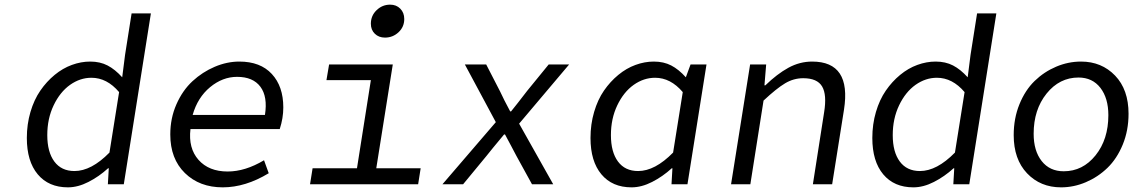

<svg xmlns="http://www.w3.org/2000/svg" viewBox="-20 -784 4837 817"><path d="M269 13.2Q187 13.2 140.6 -42.2Q94.2 -97.7 94.2 -196.8Q94.2 -255.4 109.6 -307.6Q125 -359.9 151.6 -398.4Q178.2 -437 212.6 -465.3Q247.1 -493.7 285.9 -507.8Q324.7 -522 363.8 -522Q405.8 -522 437.7 -505.4Q469.7 -488.8 500 -455.1L512.2 -550.8L540 -727.1H622.1L506.8 0H439L442.9 -67.9H439.9Q401.4 -32.7 356.4 -9.8Q311.5 13.2 269 13.2ZM296.9 -56.2Q368.7 -56.2 445.8 -134.8L486.8 -392.1Q435.1 -453.1 369.1 -453.1Q320.8 -453.1 278.1 -422.9Q235.4 -392.6 208.3 -335.9Q181.2 -279.3 181.2 -209Q181.2 -137.2 211.2 -96.7Q241.2 -56.2 296.9 -56.2Z M927.7 13.2Q829.1 13.2 766.8 -47.6Q704.6 -108.4 704.6 -211.9Q704.6 -280.8 730.7 -340.1Q756.8 -399.4 799.1 -438.5Q841.3 -477.5 893.6 -499.8Q945.8 -522 998.5 -522Q1087.9 -522 1136.7 -469.2Q1185.5 -416.5 1185.5 -327.1Q1185.5 -281.2 1170.4 -234.9H790.5Q780.8 -153.3 824.7 -103.8Q868.7 -54.2 948.7 -54.2Q1023.4 -54.2 1103.5 -102.1L1123.5 -46.9Q1024.4 13.2 927.7 13.2ZM799.8 -294.9H1107.4Q1119.6 -372.6 1088.1 -414.8Q1056.6 -457 988.8 -457Q927.2 -457 874 -413.1Q820.8 -369.1 799.8 -294.9Z M1618.2 -624Q1591.8 -624 1575 -640.4Q1558.1 -656.7 1558.1 -683.1Q1558.1 -717.3 1582.5 -740.7Q1606.9 -764.2 1640.1 -764.2Q1666.5 -764.2 1683.3 -747.1Q1700.2 -730 1700.2 -703.1Q1700.2 -669.4 1675.8 -646.7Q1651.4 -624 1618.2 -624ZM1299.3 0 1310.1 -67.9H1499L1558.1 -442.9H1369.1L1380.4 -509.8H1651.4L1581.1 -67.9H1770L1759.3 0Z M1862.8 0 2089.8 -264.2 1958 -509.8H2048.8L2107.9 -395Q2124.5 -358.9 2150.9 -310.1H2154.8Q2178.7 -339.4 2223.6 -397.9L2314.9 -509.8H2401.9L2189 -257.8L2334 0H2243.7L2177.7 -120.1Q2169.9 -134.3 2153.6 -165.8Q2137.2 -197.3 2128.9 -211.9H2125Q2068.8 -144.5 2049.8 -120.1L1950.7 0Z M2667.5 13.2Q2585.4 13.2 2539.1 -42.2Q2492.7 -97.7 2492.7 -196.8Q2492.7 -255.4 2508.1 -307.6Q2523.4 -359.9 2550 -398.4Q2576.7 -437 2611.1 -465.3Q2645.5 -493.7 2684.3 -507.8Q2723.1 -522 2762.2 -522Q2804.2 -522 2836.2 -505.4Q2868.2 -488.8 2898.4 -455.1L2918.5 -509.8H2986.3L2905.3 0H2837.4L2841.3 -67.9H2838.4Q2799.8 -32.7 2754.9 -9.8Q2710 13.2 2667.5 13.2ZM2695.3 -56.2Q2767.1 -56.2 2844.2 -134.8L2885.3 -392.1Q2833.5 -453.1 2767.6 -453.1Q2719.2 -453.1 2676.5 -422.9Q2633.8 -392.6 2606.7 -335.9Q2579.6 -279.3 2579.6 -209Q2579.6 -137.2 2609.6 -96.7Q2639.6 -56.2 2695.3 -56.2Z M3090.8 0 3171.9 -509.8H3240.2L3232.9 -420.9H3236.8Q3286.6 -469.2 3334.7 -495.6Q3382.8 -522 3436 -522Q3603.5 -522 3571.3 -316.9L3521 0H3439L3486.8 -306.2Q3499 -380.9 3478.3 -416Q3457.5 -451.2 3397.9 -451.2Q3356.9 -451.2 3320.6 -429.4Q3284.2 -407.7 3229 -356L3172.9 0Z M3866.7 13.2Q3784.7 13.2 3738.3 -42.2Q3691.9 -97.7 3691.9 -196.8Q3691.9 -255.4 3707.3 -307.6Q3722.7 -359.9 3749.3 -398.4Q3775.9 -437 3810.3 -465.3Q3844.7 -493.7 3883.5 -507.8Q3922.4 -522 3961.4 -522Q4003.4 -522 4035.4 -505.4Q4067.4 -488.8 4097.7 -455.1L4109.9 -550.8L4137.7 -727.1H4219.7L4104.5 0H4036.6L4040.5 -67.9H4037.6Q3999 -32.7 3954.1 -9.8Q3909.2 13.2 3866.7 13.2ZM3894.5 -56.2Q3966.3 -56.2 4043.5 -134.8L4084.5 -392.1Q4032.7 -453.1 3966.8 -453.1Q3918.5 -453.1 3875.7 -422.9Q3833 -392.6 3805.9 -335.9Q3778.8 -279.3 3778.8 -209Q3778.8 -137.2 3808.8 -96.7Q3838.9 -56.2 3894.5 -56.2Z M4495.1 13.2Q4407.2 13.2 4350.3 -46.6Q4293.5 -106.4 4293.5 -209Q4293.5 -280.3 4317.9 -340.3Q4342.3 -400.4 4382.6 -439.5Q4422.9 -478.5 4474.1 -500.2Q4525.4 -522 4580.1 -522Q4667.5 -522 4724.9 -462.4Q4782.2 -402.8 4782.2 -299.8Q4782.2 -229 4757.6 -168.9Q4732.9 -108.9 4692.6 -69.8Q4652.3 -30.8 4600.8 -8.8Q4549.3 13.2 4495.1 13.2ZM4506.3 -55.2Q4587.4 -55.2 4641.8 -123Q4696.3 -190.9 4696.3 -293.9Q4696.3 -366.2 4662.4 -410.2Q4628.4 -454.1 4569.3 -454.1Q4488.3 -454.1 4433.3 -385.7Q4378.4 -317.4 4378.4 -214.8Q4378.4 -142.1 4412.6 -98.6Q4446.8 -55.2 4506.3 -55.2Z"/></svg>

Font: Office Code Pro Italic
Style: Regular
Weight: 400
Italic angle: -9°
Designer: Nathan Rutzky & Paul D. Hunt
Foundry: Adobe Systems Incorporated
Version: Version 1.004;PS 001.004;hotconv 1.0.70;makeotf.lib2.5.58329